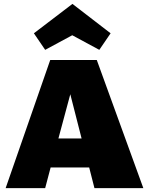

<svg xmlns="http://www.w3.org/2000/svg" viewBox="-20 -966 765 986"><path d="M438 -106H240L212 0H9L238 -658H477L716 0H465ZM399 -255 341 -482 280 -255ZM490 -710 351 -785 212 -710 154 -795 352 -946 548 -795Z"/></svg>

Font: Ysabeau Black
Style: Regular
Weight: 900
Designer: Christian Thalmann (Catharsis Fonts)
Version: Version 0.003